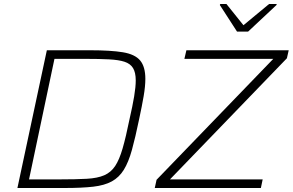

<svg xmlns="http://www.w3.org/2000/svg" viewBox="-20 -939 1462 959"><path d="M67 0 214 -688H429Q533 -688 593.5 -678Q654 -668 680 -637Q706 -606 706 -545Q706 -508 697.5 -458.5Q689 -409 675 -344Q656 -252 639 -190.5Q622 -129 598.5 -91Q575 -53 538.5 -33Q502 -13 445.5 -6.5Q389 0 303 0ZM125 -43H278Q360 -43 413.5 -46Q467 -49 500.5 -63.5Q534 -78 555 -109.5Q576 -141 592.5 -198Q609 -255 627 -344Q642 -409 650 -457Q658 -505 658 -537Q658 -577 644.5 -599Q631 -621 602 -630.5Q573 -640 524.5 -642.5Q476 -645 406 -645H252ZM753 0 762 -41 1345 -645H901L911 -688H1422L1413 -648L829 -43H1292L1283 0ZM1164 -781 1078 -914 1080 -919H1111L1196 -813L1324 -919H1362L1361 -914L1219 -781Z"/></svg>

Font: Saira SemiExpanded ExtraLight
Style: Italic
Weight: 250
Width: 6
Italic angle: -12°
Designer: Hector Gatti with collaboration of the Omnibus-Type team
Foundry: Omnibus-Type
Version: Version 1.101